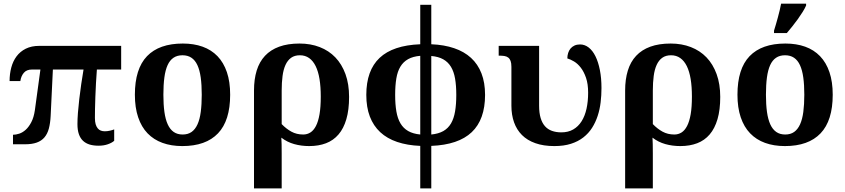

<svg xmlns="http://www.w3.org/2000/svg" viewBox="-20 -786 4603 1046"><path d="M640.1 -407.2H507.8Q504.9 -371.6 502.9 -333Q501 -294.4 499.5 -258.5Q498 -222.7 497.6 -192.4Q497.1 -162.1 497.1 -143.1Q497.1 -122.6 501.2 -108.9Q505.4 -95.2 512.5 -86.7Q519.5 -78.1 529.3 -74.5Q539.1 -70.8 550.8 -70.8Q564.9 -70.8 578.6 -74Q592.3 -77.1 602.1 -81.1V-19Q589.8 -7.8 567.4 0Q544.9 7.8 517.1 7.8Q489.7 7.8 468.5 1.5Q447.3 -4.9 432.4 -18.8Q417.5 -32.7 409.7 -55.2Q401.9 -77.6 401.9 -109.9Q401.9 -135.3 404.5 -170.9Q407.2 -206.5 411.9 -246.6Q416.5 -286.6 422.6 -328.1Q428.7 -369.6 435.1 -407.2H268.1L255.9 -153.8Q253.9 -114.3 246.1 -85.4Q238.3 -56.6 222.2 -37.6Q206.1 -18.6 180.2 -9.3Q154.3 0 117.2 0H50.8V-51.8Q66.4 -51.8 85 -57.9Q103.5 -64 120.4 -79.3Q137.2 -94.7 150.6 -120.4Q164.1 -146 169.9 -185.1L200.2 -407.2H153.8Q125 -407.2 109.9 -389.4Q94.7 -371.6 90.8 -344.2H32.2Q32.2 -383.3 41.5 -418.2Q50.8 -453.1 70.3 -479.2Q89.8 -505.4 120.6 -520.8Q151.4 -536.1 193.8 -536.1H640.1Z M1233.9 -270Q1233.9 -128.9 1167.7 -59.6Q1101.6 9.8 973.1 9.8Q913.1 9.8 865.2 -7.6Q817.4 -24.9 783.9 -59.6Q750.5 -94.2 732.7 -147Q714.8 -199.7 714.8 -270Q714.8 -411.1 781 -480Q847.2 -548.8 976.1 -548.8Q1036.1 -548.8 1083.7 -531.7Q1131.3 -514.6 1164.8 -480Q1198.2 -445.3 1216.1 -392.8Q1233.9 -340.3 1233.9 -270ZM870.1 -270Q870.1 -216.8 875.7 -176.3Q881.3 -135.7 893.8 -108.4Q906.2 -81.1 926.3 -67.1Q946.3 -53.2 975.1 -53.2Q1003.9 -53.2 1023.7 -67.1Q1043.5 -81.1 1055.9 -108.4Q1068.4 -135.7 1073.7 -176.3Q1079.1 -216.8 1079.1 -270Q1079.1 -323.7 1073.5 -364Q1067.9 -404.3 1055.4 -431.2Q1043 -458 1022.9 -471.4Q1002.9 -484.9 974.1 -484.9Q945.3 -484.9 925.3 -471.4Q905.3 -458 893.1 -431.2Q880.9 -404.3 875.5 -364Q870.1 -323.7 870.1 -270Z M1881.8 -257.8Q1881.8 -187.5 1866.9 -136.7Q1852.1 -85.9 1824.2 -53.5Q1796.4 -21 1756.1 -5.6Q1715.8 9.8 1664.6 9.8Q1621.1 9.8 1582.8 -1Q1544.4 -11.7 1512.7 -36.1Q1513.7 -22.5 1514.2 -0.2Q1514.6 22 1514.6 48.8V240.2H1363.8V-293Q1363.8 -354 1378.4 -401.6Q1393.1 -449.2 1423.6 -481.9Q1454.1 -514.6 1501 -531.7Q1547.9 -548.8 1611.8 -548.8Q1671.9 -548.8 1721.7 -529.5Q1771.5 -510.3 1806.9 -473.4Q1842.3 -436.5 1862.1 -382.3Q1881.8 -328.1 1881.8 -257.8ZM1727.5 -259.8Q1727.5 -313.5 1720.7 -355.2Q1713.9 -397 1699.7 -425.8Q1685.5 -454.6 1664.1 -469.7Q1642.6 -484.9 1613.8 -484.9Q1585 -484.9 1565.9 -471.2Q1546.9 -457.5 1535.4 -432.4Q1523.9 -407.2 1519.3 -371.8Q1514.6 -336.4 1514.6 -293V-109.9Q1539.1 -84.5 1567.4 -68.8Q1595.7 -53.2 1631.8 -53.2Q1653.3 -53.2 1670.9 -64.2Q1688.5 -75.2 1701.2 -99.6Q1713.9 -124 1720.7 -163.3Q1727.5 -202.6 1727.5 -259.8Z M2622.6 -269Q2622.6 -134.8 2550 -65.9Q2477.5 2.9 2329.6 8.8V240.2H2269.5V8.8Q2198.7 5.9 2143.8 -12.7Q2088.9 -31.2 2051.5 -65.9Q2014.2 -100.6 1994.9 -151.1Q1975.6 -201.7 1975.6 -269Q1975.6 -402.3 2048.1 -470.7Q2120.6 -539.1 2269.5 -544.9V-759.8H2329.6V-544.9Q2399.9 -542 2454.3 -523.4Q2508.8 -504.9 2546.1 -470.7Q2583.5 -436.5 2603 -386.2Q2622.6 -335.9 2622.6 -269ZM2132.8 -269Q2132.8 -217.8 2139.4 -179Q2146 -140.1 2161.9 -113.5Q2177.7 -86.9 2203.9 -72Q2230 -57.1 2269.5 -53.2V-481.9Q2230 -478.5 2203.6 -463.9Q2177.2 -449.2 2161.4 -423.1Q2145.5 -397 2139.2 -358.6Q2132.8 -320.3 2132.8 -269ZM2465.8 -269Q2465.8 -319.8 2459.2 -357.9Q2452.6 -396 2436.8 -422.1Q2420.9 -448.2 2394.8 -462.9Q2368.7 -477.5 2329.6 -481V-53.2Q2369.1 -57.1 2395.3 -72Q2421.4 -86.9 2437 -113.5Q2452.6 -140.1 2459.2 -179Q2465.8 -217.8 2465.8 -269Z M3000 9.8Q2940.9 9.8 2896.7 -5.9Q2852.5 -21.5 2823.7 -50.3Q2794.9 -79.1 2780.5 -119.6Q2766.1 -160.2 2766.1 -210V-421.9Q2766.1 -441.9 2761.7 -453.9Q2757.3 -465.8 2748.8 -472.4Q2740.2 -479 2727.3 -481Q2714.4 -482.9 2696.8 -482.9V-536.1H2917V-210Q2917 -170.9 2925.3 -143.3Q2933.6 -115.7 2949 -98.4Q2964.4 -81.1 2987.1 -73Q3009.8 -64.9 3038.1 -64.9Q3075.7 -64.9 3103 -80.8Q3130.4 -96.7 3148.4 -125.2Q3166.5 -153.8 3175.3 -193.6Q3184.1 -233.4 3184.1 -280.8Q3184.1 -328.6 3172.6 -362.1Q3161.1 -395.5 3144 -417.5Q3127 -439.5 3107.2 -451.2Q3087.4 -462.9 3070.8 -467.8Q3070.8 -483.4 3075.2 -497.3Q3079.6 -511.2 3088.1 -521.5Q3096.7 -531.7 3109.6 -537.8Q3122.6 -543.9 3140.1 -543.9Q3165.5 -543.9 3187 -527.3Q3208.5 -510.7 3223.9 -479.7Q3239.3 -448.7 3248 -404.8Q3256.8 -360.8 3256.8 -306.2Q3256.8 -267.1 3252.2 -228.5Q3247.6 -189.9 3236.1 -154.8Q3224.6 -119.6 3205.6 -89.6Q3186.5 -59.6 3158 -37.4Q3129.4 -15.1 3090.6 -2.7Q3051.8 9.8 3000 9.8Z M3903.8 -257.8Q3903.8 -187.5 3888.9 -136.7Q3874 -85.9 3846.2 -53.5Q3818.4 -21 3778.1 -5.6Q3737.8 9.8 3686.5 9.8Q3643.1 9.8 3604.7 -1Q3566.4 -11.7 3534.7 -36.1Q3535.6 -22.5 3536.1 -0.2Q3536.6 22 3536.6 48.8V240.2H3385.7V-293Q3385.7 -354 3400.4 -401.6Q3415 -449.2 3445.6 -481.9Q3476.1 -514.6 3522.9 -531.7Q3569.8 -548.8 3633.8 -548.8Q3693.8 -548.8 3743.7 -529.5Q3793.5 -510.3 3828.9 -473.4Q3864.3 -436.5 3884 -382.3Q3903.8 -328.1 3903.8 -257.8ZM3749.5 -259.8Q3749.5 -313.5 3742.7 -355.2Q3735.8 -397 3721.7 -425.8Q3707.5 -454.6 3686 -469.7Q3664.6 -484.9 3635.7 -484.9Q3606.9 -484.9 3587.9 -471.2Q3568.8 -457.5 3557.4 -432.4Q3545.9 -407.2 3541.3 -371.8Q3536.6 -336.4 3536.6 -293V-109.9Q3561 -84.5 3589.4 -68.8Q3617.7 -53.2 3653.8 -53.2Q3675.3 -53.2 3692.9 -64.2Q3710.4 -75.2 3723.1 -99.6Q3735.8 -124 3742.7 -163.3Q3749.5 -202.6 3749.5 -259.8Z M4516.6 -270Q4516.6 -128.9 4450.4 -59.6Q4384.3 9.8 4255.9 9.8Q4195.8 9.8 4147.9 -7.6Q4100.1 -24.9 4066.7 -59.6Q4033.2 -94.2 4015.4 -147Q3997.6 -199.7 3997.6 -270Q3997.6 -411.1 4063.7 -480Q4129.9 -548.8 4258.8 -548.8Q4318.8 -548.8 4366.5 -531.7Q4414.1 -514.6 4447.5 -480Q4481 -445.3 4498.8 -392.8Q4516.6 -340.3 4516.6 -270ZM4152.8 -270Q4152.8 -216.8 4158.4 -176.3Q4164.1 -135.7 4176.5 -108.4Q4189 -81.1 4209 -67.1Q4229 -53.2 4257.8 -53.2Q4286.6 -53.2 4306.4 -67.1Q4326.2 -81.1 4338.6 -108.4Q4351.1 -135.7 4356.4 -176.3Q4361.8 -216.8 4361.8 -270Q4361.8 -323.7 4356.2 -364Q4350.6 -404.3 4338.1 -431.2Q4325.7 -458 4305.7 -471.4Q4285.6 -484.9 4256.8 -484.9Q4228 -484.9 4208 -471.4Q4188 -458 4175.8 -431.2Q4163.6 -404.3 4158.2 -364Q4152.8 -323.7 4152.8 -270ZM4196.8 -619.1Q4201.7 -634.3 4207 -652.8Q4212.4 -671.4 4217.8 -691.2Q4223.1 -710.9 4227.8 -730.2Q4232.4 -749.5 4235.4 -766.1H4371.6V-755.9Q4364.7 -740.2 4352.8 -720.9Q4340.8 -701.7 4326.4 -681.6Q4312 -661.6 4296.4 -642.1Q4280.8 -622.6 4266.6 -606H4196.8Z"/></svg>

Font: Droids
Style: b
Weight: 700
Foundry: Ascender Corporation
Version: Version 1.00 build 113